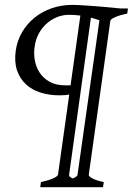

<svg xmlns="http://www.w3.org/2000/svg" viewBox="-20 -650 548 792"><path d="M390.1 -566.4Q381.3 -569.8 372.3 -572.3Q363.3 -574.7 355 -577.1L265.1 70.8Q264.2 76.2 269.8 80.3Q275.4 84.5 279.8 85.9Q285.2 84.5 292 80.3Q298.8 76.2 299.8 70.8ZM271 -297.9 311.5 -585.9Q284.2 -588.9 265.1 -588.9Q237.8 -588.9 213.4 -578.6Q189 -568.4 170.2 -550.8Q151.4 -533.2 138.9 -509.3Q126.5 -485.4 123 -458Q118.7 -431.6 123.3 -403.3Q127.9 -375 142.8 -351.6Q157.7 -328.1 184.1 -313Q210.4 -297.9 250 -297.9ZM504.9 -594.2Q473.1 -587.4 454.6 -579.1Q436 -570.8 435.1 -564L346.2 70.8Q345.2 77.1 360.6 85.7Q376 94.2 408.2 101.1L404.8 122.1H146L148.9 101.1Q180.7 94.2 199 85.9Q217.3 77.6 219.2 70.8L265.6 -259.8Q257.3 -258.3 247.6 -257.6Q237.8 -256.8 225.1 -256.8Q182.6 -256.8 146.7 -268.3Q110.8 -279.8 86.2 -303Q61.5 -326.2 50 -360.6Q38.6 -395 44.9 -440.9Q50.8 -482.4 71 -517.1Q91.3 -551.8 122.3 -576.9Q153.3 -602.1 193.4 -616Q233.4 -629.9 278.8 -629.9Q288.6 -629.9 302.5 -629.2Q316.4 -628.4 332 -627.4Q347.7 -626.5 364.5 -625.2Q381.3 -624 397.5 -622.6Q435.1 -619.1 476.1 -615.2H507.8Z"/></svg>

Font: Gentium Basic
Style: Italic
Weight: 400
Italic angle: -8°
Designer: J. Victor Gaultney and Annie Olsen
Foundry: SIL International
Version: Version 1.102; 2013; Maintenance release